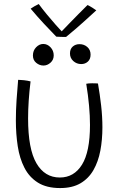

<svg xmlns="http://www.w3.org/2000/svg" viewBox="-20 -932 629 974"><path d="M424 -906.5Q435 -901.5 448.8 -892.8Q462.5 -884 468.5 -879.5Q405 -821 366.8 -788Q328.5 -755 315 -744.5Q288.5 -744.5 265.5 -746Q234 -778 201.8 -812.8Q169.5 -847.5 135.5 -888Q144 -894 154.8 -900.2Q165.5 -906.5 176.5 -911.5Q194 -887.5 218 -858.5Q242 -829.5 263 -805.8Q284 -782 293 -773Q307 -787.5 330.5 -812Q354 -836.5 379.5 -862Q405 -887.5 424 -906.5ZM200.5 -599.5Q180.5 -599.5 163.8 -613.2Q147 -627 147 -650.5Q147 -675.5 163.2 -692.2Q179.5 -709 199.5 -709Q220.5 -709 236.5 -692Q252.5 -675 252.5 -651Q252.5 -628.5 236.2 -614Q220 -599.5 200.5 -599.5ZM392 -607Q369 -607 352 -622.2Q335 -637.5 335 -661Q335 -683.5 349 -695.8Q363 -708 383.5 -708Q406.5 -708 423 -693.5Q439.5 -679 439.5 -655Q439.5 -632 425.8 -619.5Q412 -607 392 -607ZM417.5 -507Q428.5 -509.5 447 -509.5Q454.5 -509.5 463.5 -509.2Q472.5 -509 477 -508.5Q486.5 -454 493 -397Q499.5 -340 499.5 -285.5Q499.5 -223 489 -167.5Q478.5 -112 454 -69.2Q429.5 -26.5 388.2 -2.2Q347 22 285 22Q216.5 22 172.5 -5.5Q128.5 -33 104 -80.8Q79.5 -128.5 70 -190.2Q60.5 -252 60.5 -321Q60.5 -372 64 -424.5Q67.5 -477 72 -527Q77 -527 85.8 -526.2Q94.5 -525.5 102 -525Q111 -524 119.5 -522.5Q128 -521 135 -519Q122.5 -416.5 122.5 -331Q122.5 -176 164.8 -103.8Q207 -31.5 283.5 -31.5Q355.5 -31.5 396 -96.8Q436.5 -162 436.5 -298Q436.5 -390 417.5 -507Z"/></svg>

Font: Grandstander ExtraLight
Style: Regular
Weight: 200
Designer: Tyler Finck
Foundry: Etcetera Type Co
Version: Version 1.200; ttfautohint (v1.8.3)